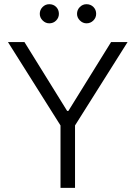

<svg xmlns="http://www.w3.org/2000/svg" viewBox="-20 -911 657 931"><path d="M98.6 -707 305.7 -373H311.5L518.6 -707H598.6L343.8 -302.7V0H273.4V-302.7L18.6 -707ZM172.9 -843.8Q172.9 -863.3 186.5 -877Q200.2 -890.6 218.8 -890.6Q239.3 -890.6 252.4 -877.2Q265.6 -863.8 265.6 -843.8Q265.6 -825.2 252.2 -811.5Q238.8 -797.9 218.8 -797.9Q200.7 -797.9 186.8 -811.8Q172.9 -825.7 172.9 -843.8ZM353.5 -843.8Q353.5 -863.3 367.2 -877Q380.9 -890.6 399.4 -890.6Q419.4 -890.6 432.9 -877.2Q446.3 -863.8 446.3 -843.8Q446.3 -825.2 432.6 -811.5Q418.9 -797.9 399.4 -797.9Q381.3 -797.9 367.4 -811.8Q353.5 -825.7 353.5 -843.8Z"/></svg>

Font: Pretendard Light
Style: Regular
Weight: 300
Designer: Base glyphs from Inter by Rasmus Andersson; Hangeul glyphs from Noto Sans CJK(Source Han Sans) by Jang Soo-young and Kan
Foundry: Kil Hyung-jin
Version: Version 1.309